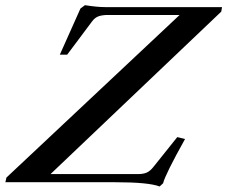

<svg xmlns="http://www.w3.org/2000/svg" viewBox="-80 -690 860 727"><path d="M524.4 16.1Q482.4 0 356 0H-59.6L-55.7 -17.6L600.1 -633.3H328.6Q307.6 -633.3 293.5 -628.4Q279.3 -623.5 268.6 -608.9L174.3 -482.9H146.5L224.6 -657.7L241.7 -670.4Q287.6 -663.1 317.4 -663.1H760.7L757.8 -646L111.3 -30.8H441.4Q462.9 -30.8 475.8 -36.6Q488.8 -42.5 501 -58.1L591.3 -170.9L620.6 -163.6Q545.4 -28.8 537.6 3.9Z"/></svg>

Font: Elstob 14pt Medium
Style: Italic
Weight: 500
Italic angle: -20°
Designer: Peter S. Baker
Version: Version 1.015